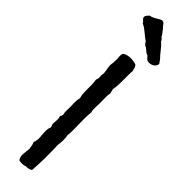

<svg xmlns="http://www.w3.org/2000/svg" viewBox="-295 -843 810 810"><g transform="rotate(45 110.0 -438.0)"><path d="M140 -27C144 -76 144 -129 142 -178C145 -198 146 -218 142 -236C147 -282 139 -325 145 -375C139 -393 144 -415 143 -436C143 -455 141 -472 145 -488C143 -494 142 -502 140 -509C147 -544 142 -589 145 -622C145 -624 144 -625 143 -627C142 -636 140 -643 134 -649C116 -657 77 -658 64 -643C59 -632 63 -618 63 -610C62 -601 63 -588 61 -581C58 -564 65 -547 66 -529C66 -526 64 -521 64 -517C65 -504 66 -497 61 -487C68 -453 59 -412 69 -383C63 -366 66 -343 66 -328C66 -312 64 -298 68 -284C68 -276 62 -275 63 -268C68 -255 64 -240 64 -225C65 -219 69 -216 69 -209C55 -181 75 -142 61 -115C66 -106 67 -93 69 -82C68 -59 59 -32 74 -17C84 -15 101 -14 109 -19C121 -19 133 -20 140 -27ZM101 -847C95 -855 92 -861 84 -861C77 -862 62 -851 55 -847C47 -843 39 -839 30 -838C26 -831 17 -828 17 -816C19 -805 30 -803 33 -794C58 -783 73 -763 95 -750C97 -743 103 -741 106 -735C121 -732 126 -716 142 -713C148 -708 152 -698 162 -696C181 -692 203 -704 203 -723C201 -723 202 -726 200 -726C193 -740 181 -748 172 -761C162 -772 154 -785 142 -794C139 -802 134 -806 128 -811C125 -819 120 -824 115 -830C112 -837 105 -841 101 -847Z"/></g></svg>

Font: FuturaRener
Style: Regular
Weight: 400
Designer: BSozoo
Foundry: BSozoo
Version: Version 1.0